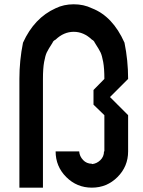

<svg xmlns="http://www.w3.org/2000/svg" viewBox="-20 -863 658 883"><path d="M344.2 -166.7Q345.8 -144.2 362.1 -127.1Q378.3 -110 402.5 -110V-108.3Q424.2 -110 441.2 -126.2Q458.3 -142.5 458.3 -166.7H460V-333.3L410 -381.7V-449.2L460 -500Q460 -548.3 454.6 -577.9Q449.2 -607.5 442.5 -621.7Q435.8 -635.8 415.8 -666.7Q412.5 -675.8 402.5 -680.8Q365 -716.7 319.2 -716.7Q273.3 -716.7 235.8 -680.8Q224.2 -675 221.7 -666.7Q201.7 -635.8 195 -621.7Q188.3 -607.5 182.9 -577.9Q177.5 -548.3 177.5 -500V0H69.2V-500Q69.2 -585 85.8 -666.7Q137.5 -780.8 235.8 -825Q273.3 -843.3 319.2 -843.3Q365 -843.3 402.5 -825Q498.3 -788.3 552.5 -666.7Q569.2 -585 569.2 -500L485.8 -416.7L569.2 -333.3V-166.7Q569.2 -97.5 520.4 -48.8Q471.7 0 402.5 0Q333.3 0 284.6 -48.8Q235.8 -97.5 235.8 -166.7Z"/></svg>

Font: 0xA000
Style: Bold
Weight: 700
Version: Version 0.1